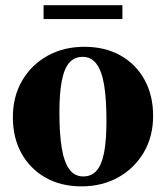

<svg xmlns="http://www.w3.org/2000/svg" viewBox="-20 -682 619 716"><path d="M290.5 -24Q320.5 -24 339.8 -45.2Q359 -66.5 368 -112.2Q377 -158 377 -232Q377 -311 368.5 -363.8Q360 -416.5 340.2 -443.2Q320.5 -470 288.5 -470Q258 -470 239 -449Q220 -428 210.8 -382Q201.5 -336 201.5 -262.5Q201.5 -183.5 210.2 -130.5Q219 -77.5 238.5 -50.8Q258 -24 290.5 -24ZM284 13Q207.5 13 150 -19.5Q92.5 -52 60.2 -110Q28 -168 28 -244.5Q28 -322 62.5 -381.2Q97 -440.5 157.5 -474Q218 -507.5 294.5 -507.5Q372 -507.5 429.5 -475Q487 -442.5 519 -384.5Q551 -326.5 551 -250Q551 -172.5 515.8 -113Q480.5 -53.5 420.2 -20.2Q360 13 284 13ZM142.5 -611V-662.5H436.5V-611Z"/></svg>

Font: Newsreader 60pt
Style: Bold
Weight: 700
Designer: Hugues Gentile
Foundry: Production Type
Version: Version 1.003